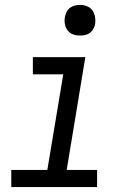

<svg xmlns="http://www.w3.org/2000/svg" viewBox="-20 -763 540 783"><path d="M26 0V-70H173L238 -460H114V-530H328L252 -70H376V0ZM306 -618Q291 -618 277.5 -623Q264 -628 255.5 -639.5Q247 -651 244.5 -665.5Q242 -680 245 -695Q247 -705 252 -715Q257 -725 266 -731.5Q275 -738 285.5 -740.5Q296 -743 306 -743Q321 -743 335 -737.5Q349 -732 357 -720.5Q365 -709 367.5 -694.5Q370 -680 368 -665Q366 -655 360.5 -645Q355 -635 346 -628.5Q337 -622 326.5 -620Q316 -618 306 -618Z"/></svg>

Font: Iosevka Curly Slab Oblique
Style: Regular
Weight: 400
Italic angle: -9°
Monospace: yes
Designer: Belleve Invis
Foundry: Belleve Invis
Version: Version 11.1.0; ttfautohint (v1.8.3)